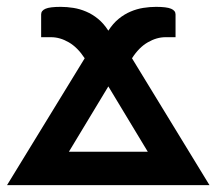

<svg xmlns="http://www.w3.org/2000/svg" viewBox="-32 -540 630 560"><path d="M399 -97.5 284 -288 169 -97.5ZM579 0H-11.5L215 -370Q194.5 -401.5 168.8 -416.5Q143 -431.5 117 -431.5H88V-498Q88 -509 100.8 -514.5Q113.5 -520 145 -520Q163 -520 182 -517Q201 -514 219.2 -506.2Q237.5 -498.5 254 -485Q270.5 -471.5 284 -450.5Q297.5 -471.5 314 -485Q330.5 -498.5 348.8 -506.2Q367 -514 386 -517Q405 -520 423 -520Q454 -520 467 -514.5Q480 -509 480 -498V-431.5H450.5Q425 -431.5 399 -416.5Q373 -401.5 353 -370Z"/></svg>

Font: Lato 2
Style: Bold
Weight: 700
Designer: Lukasz Dziedzic with Adam Twardoch and Botio Nikoltchev
Foundry: tyPoland Lukasz Dziedzic
Version: Version 2.015; 2015-08-06; http://www.latofonts.com/